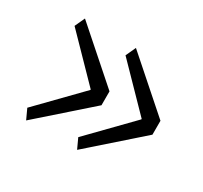

<svg xmlns="http://www.w3.org/2000/svg" viewBox="-93 -611 683 646"><g transform="rotate(30 248.5 -288.0)"><path d="M52 -129 206 -287V-289L52 -447L70 -486L264 -315V-261L70 -90ZM250 -129 404 -287V-289L250 -447L268 -486L462 -315V-261L268 -90Z"/></g></svg>

Font: IBM Plex Sans Light
Style: Regular
Weight: 300
Designer: Mike Abbink, Paul van der Laan, Pieter van Rosmalen
Foundry: Bold Monday
Version: Version 3.201